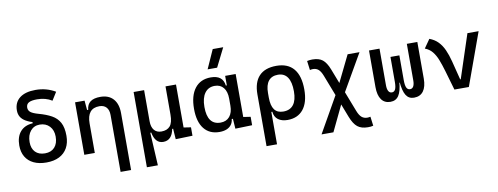

<svg xmlns="http://www.w3.org/2000/svg" viewBox="-76 -1217 4840 1865"><g transform="rotate(-10 2344.0 -285.0)"><path d="M294.4 9.8Q221.2 9.8 169.2 -14.9Q117.2 -39.6 89.4 -86.2Q61.5 -132.8 61.5 -198.2Q61.5 -284.2 104.7 -334Q147.9 -383.8 227.5 -388.7V-420.9L247.6 -393.6Q195.3 -408.7 162.1 -428.5Q128.9 -448.2 113.3 -475.1Q97.7 -502 97.7 -537.6Q97.7 -616.7 153.1 -659.9Q208.5 -703.1 309.6 -703.1Q417 -703.1 504.9 -650.9L455.1 -571.3Q393.1 -610.4 309.6 -610.4Q252.4 -610.4 226.8 -595.5Q201.2 -580.6 201.2 -547.4Q201.2 -519 223.6 -501.5Q246.1 -483.9 300.8 -468.8Q374 -448.7 425 -420.4Q476.1 -392.1 502.7 -343.3Q529.3 -294.4 529.3 -212.9Q529.3 -143.1 501.2 -93Q473.1 -43 420.7 -16.6Q368.2 9.8 294.4 9.8ZM295.4 -80.1Q356.4 -80.1 390.6 -117.7Q424.8 -155.3 424.8 -222.7Q424.8 -286.6 388.2 -325.4Q351.6 -364.3 291 -364.3Q234.9 -364.3 200.4 -322.8Q166 -281.2 166 -212.9Q166 -150.4 200.2 -115.2Q234.4 -80.1 295.4 -80.1Z M986.3 224.6V-336.9Q986.3 -386.2 961.9 -412.8Q937.5 -439.5 893.6 -439.5Q771.5 -439.5 771.5 -291L741.2 -423.8H781.2Q785.6 -476.1 819.3 -501.7Q853 -527.3 918 -527.3Q1000 -527.3 1044.9 -477.5Q1089.8 -427.7 1089.8 -336.9V224.6ZM668 0V-517.6H761.7L771.5 -408.2V0Z M1445.8 9.8Q1366.7 9.8 1345.7 -99.6H1317.9L1245.6 -175.8V-517.6H1349.1V-210Q1349.1 -153.8 1374.5 -123.3Q1399.9 -92.8 1445.8 -92.8Q1502.4 -92.8 1531.2 -126.5Q1560.1 -160.2 1560.1 -239.3L1586.4 -99.6H1552.2Q1542 -44.9 1515.4 -17.6Q1488.8 9.8 1445.8 9.8ZM1245.6 224.6V-210L1335.4 -115.7L1354 224.6ZM1568.8 4.9 1560.1 -119.1V-210H1663.6V-93.8L1734.9 -83V0ZM1560.1 -146.5V-517.6H1663.6V-175.8Z M2001 9.8Q1902.8 9.8 1848.9 -58.3Q1794.9 -126.5 1794.9 -253.9Q1794.9 -384.3 1850.3 -455.8Q1905.8 -527.3 2006.8 -527.3Q2066.9 -527.3 2099.6 -501.7Q2132.3 -476.1 2138.7 -423.8H2178.7L2148.4 -293Q2148.4 -362.3 2117.4 -400.9Q2086.4 -439.5 2031.2 -439.5Q1967.3 -439.5 1932.4 -391.1Q1897.5 -342.8 1897.5 -253.9Q1897.5 -78.1 2026.4 -78.1Q2084 -78.1 2116.2 -116.7Q2148.4 -155.3 2148.4 -224.6V-252L2183.6 -93.8H2138.7Q2135.3 -59.6 2117.2 -36.4Q2099.1 -13.2 2069.6 -1.7Q2040 9.8 2001 9.8ZM2157.2 4.9 2148.4 -119.1V-239.3L2252 -210V-93.8L2323.2 -83V0ZM2148.4 -146.5V-517.6H2252V-175.8ZM1991.7 -609.4 2074.7 -794.9H2178.2L2085.4 -609.4Z M2671.9 9.8Q2615.2 9.8 2579.6 -16.6Q2543.9 -43 2539.1 -94.7H2494.1L2529.3 -237.3Q2529.3 -156.7 2557.9 -117.4Q2586.4 -78.1 2645.5 -78.1Q2712.4 -78.1 2746.3 -122.6Q2780.3 -167 2780.3 -253.9Q2780.3 -345.7 2748.5 -392.6Q2716.8 -439.5 2654.3 -439.5Q2592.8 -439.5 2561 -399.4Q2529.3 -359.4 2529.3 -281.2L2425.8 -285.6Q2425.8 -404.8 2483.6 -466.1Q2541.5 -527.3 2654.3 -527.3Q2767.1 -527.3 2825 -458Q2882.8 -388.7 2882.8 -253.9Q2882.8 -126.5 2827.6 -58.3Q2772.5 9.8 2671.9 9.8ZM2425.8 224.6V-285.6H2529.3V224.6Z M3429.2 214.8Q3363.8 214.8 3326.2 184.8Q3288.6 154.8 3260.7 82.5L3092.8 -351.6Q3075.2 -397 3053.2 -415.8Q3031.2 -434.6 2999.5 -434.6Q2986.3 -434.6 2969.2 -430.7L2957.5 -521.5Q2982.4 -527.3 3009.3 -527.3Q3073.7 -527.3 3110.1 -498.5Q3146.5 -469.7 3173.3 -400.4L3343.3 39.1Q3361.3 85 3383.8 103.5Q3406.2 122.1 3439 122.1Q3445.8 122.1 3452.9 121.1Q3460 120.1 3469.2 118.2L3481 209Q3467.3 212.4 3455.6 213.6Q3443.8 214.8 3429.2 214.8ZM2971.7 205.1 3197.3 -192.4 3356.4 -517.6H3473.6L3245.1 -121.1L3088.9 205.1Z M3919.4 9.8Q3867.7 9.8 3841.1 -32.5Q3814.5 -74.7 3806.6 -168H3807.1L3849.6 -175.8Q3849.6 -122.6 3861.1 -100.3Q3872.6 -78.1 3895 -78.1Q3917.5 -78.1 3929 -98.6Q3940.4 -119.1 3940.4 -156.2V-517.6H4043.9V-156.2Q4043.9 -76.7 4012.2 -33.4Q3980.5 9.8 3919.4 9.8ZM3687 9.8Q3628.9 9.8 3598.1 -33.4Q3567.4 -76.7 3567.4 -156.2V-517.6H3670.9V-156.2Q3670.9 -119.1 3682.4 -98.6Q3693.8 -78.1 3716.3 -78.1Q3738.8 -78.1 3750.2 -100.3Q3761.7 -122.6 3761.7 -175.8L3804.2 -168H3804.7Q3796.9 -74.7 3769 -32.5Q3741.2 9.8 3687 9.8ZM3761.7 -158.2V-419.9H3849.6V-158.2Z M4318.4 0 4387.7 -87.9H4396.5L4538.1 -517.6H4648.4L4460.9 0ZM4318.4 0 4263.2 -190.4Q4244.1 -255.9 4224.4 -306.4Q4204.6 -356.9 4176.5 -391.1Q4148.4 -425.3 4104.5 -441.9L4164.1 -527.3Q4214.4 -508.8 4248 -474.1Q4281.7 -439.5 4304.4 -389.2Q4327.1 -338.9 4343.8 -273.4L4403.3 -38.6Z"/></g></svg>

Font: Cascadia Mono
Style: Regular
Weight: 400
Monospace: yes
Designer: Aaron Bell
Foundry: Saja Typeworks
Version: Version 2102.003